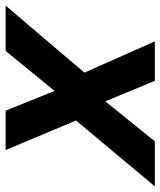

<svg xmlns="http://www.w3.org/2000/svg" viewBox="2 -606 570 682"><g transform="rotate(-90 287.0 -265.0)"><path d="M-34 0 200 -280 95 -530H235L305 -356L447 -530H608L370 -250L481 0H341L268 -176L126 0Z"/></g></svg>

Font: Be Vietnam Pro SemiBold
Style: Italic
Weight: 600
Italic angle: -12°
Designer: Lam Bao, Tony Le, Vietanh Nguyen
Foundry: Yellow Type Foundry
Version: Version 1.002; ttfautohint (v1.8.3)